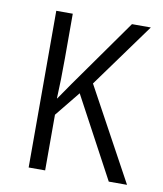

<svg xmlns="http://www.w3.org/2000/svg" viewBox="-66 -587 544 642"><g transform="rotate(10 206.0 -266.0)"><path d="M237 -314 408 0H346L199 -274L130 -189V0H74V-532H130V-380Q130 -306 127 -244H128L166 -299L331 -532H395Z"/></g></svg>

Font: Noto Sans Display Light Narrow
Style: Regular
Weight: 300
Width: 4
Designer: Monotype Design team
Foundry: Monotype Imaging Inc.
Version: Version 1.000